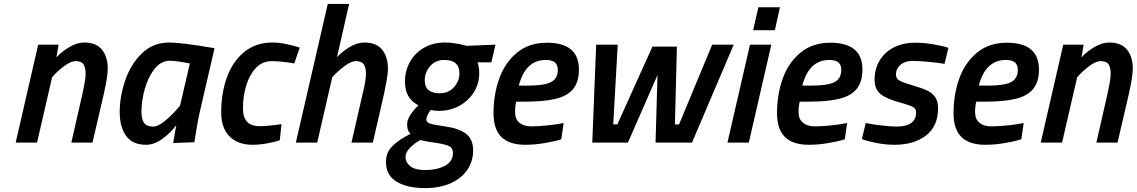

<svg xmlns="http://www.w3.org/2000/svg" viewBox="-20 -728 5802 980"><path d="M175 -500H279L268 -435Q294 -464 333.5 -487.5Q373 -511 410 -511Q471 -511 500.5 -474.5Q530 -438 530 -377Q530 -340 510 -249L452 0H344L399 -241Q405 -267 411 -299.5Q417 -332 417 -351Q417 -384 406 -400Q395 -416 365 -416Q342 -416 307.5 -390.5Q273 -365 246 -334L169 0H60Z M591 -157Q591 -235 619 -317.5Q647 -400 704 -455.5Q761 -511 844 -511Q906 -511 1075 -482L1000 -158Q988 -106 972 -2L864 2Q877 -78 880 -89Q851 -50 809 -19.5Q767 11 726 11Q657 11 624 -34Q591 -79 591 -157ZM899 -189 949 -404Q925 -409 894.5 -413.5Q864 -418 847 -418Q802 -418 769 -376.5Q736 -335 719 -274Q702 -213 702 -157Q702 -119 715.5 -100.5Q729 -82 763 -82Q788 -82 827 -115Q866 -148 899 -189Z M1109 -154Q1109 -253 1138.5 -334Q1168 -415 1227 -463Q1286 -511 1371 -511Q1403 -511 1442 -503Q1481 -495 1510 -485L1482 -404Q1458 -409 1423.5 -412.5Q1389 -416 1367 -416Q1319 -416 1286 -381Q1253 -346 1236.5 -291Q1220 -236 1220 -176Q1220 -130 1240.5 -107Q1261 -84 1308 -84Q1342 -84 1417 -94L1408 -12Q1382 -3 1342.5 4Q1303 11 1269 11Q1194 11 1151.5 -32Q1109 -75 1109 -154Z M1653 -708H1762L1700 -436Q1725 -464 1764 -487.5Q1803 -511 1840 -511Q1901 -511 1930.5 -474.5Q1960 -438 1960 -377Q1960 -352 1953 -314.5Q1946 -277 1940 -248L1883 0H1774L1829 -241Q1848 -317 1848 -351Q1848 -384 1836.5 -400Q1825 -416 1796 -416Q1773 -416 1738.5 -390.5Q1704 -365 1676 -334L1599 0H1490Z M1950 98Q1950 49 1985 15.5Q2020 -18 2076 -45Q2066 -54 2062 -65.5Q2058 -77 2058 -94Q2058 -116 2076 -143.5Q2094 -171 2116 -190Q2082 -208 2064.5 -237Q2047 -266 2047 -313Q2047 -366 2072 -411.5Q2097 -457 2143.5 -484Q2190 -511 2252 -511Q2299 -511 2362 -494L2509 -500L2488 -410H2417Q2426 -388 2426 -352Q2426 -303 2400 -259.5Q2374 -216 2326.5 -189Q2279 -162 2217 -162Q2198 -162 2178 -167Q2156 -135 2156 -118Q2156 -104 2175 -97.5Q2194 -91 2250 -83Q2319 -74 2357 -46.5Q2395 -19 2395 40Q2395 95 2365.5 138.5Q2336 182 2281 207Q2226 232 2151 232Q2057 232 2003.5 199Q1950 166 1950 98ZM2325 -354Q2325 -422 2247 -422Q2203 -422 2175.5 -390.5Q2148 -359 2148 -318Q2148 -252 2224 -252Q2270 -252 2297.5 -283.5Q2325 -315 2325 -354ZM2292 52Q2292 28 2273.5 18.5Q2255 9 2211 2Q2158 -5 2125 -13Q2097 2 2073.5 25.5Q2050 49 2050 73Q2050 102 2075 121Q2100 140 2150 140Q2209 140 2250.5 118.5Q2292 97 2292 52Z M2499 -151Q2499 -245 2528 -326.5Q2557 -408 2618.5 -459Q2680 -510 2771 -510Q2935 -510 2935 -373Q2935 -310 2905.5 -274Q2876 -238 2816 -223.5Q2756 -209 2657 -209H2615Q2609 -187 2609 -155Q2609 -120 2631.5 -101.5Q2654 -83 2691 -83Q2728 -83 2775.5 -88Q2823 -93 2857 -100L2845 -17Q2810 -6 2759 2.5Q2708 11 2661 11Q2580 11 2539.5 -28.5Q2499 -68 2499 -151ZM2675 -291Q2758 -291 2792.5 -309Q2827 -327 2827 -371Q2827 -398 2811.5 -410Q2796 -422 2766 -422Q2662 -422 2628 -291Z M3023 -500H3133L3110 -93H3131L3310 -490H3435L3425 -93H3446L3615 -500H3725L3512 0H3326L3336 -345L3185 0H3003Z M3851 -691H3961L3935 -574H3824ZM3808 -500H3917L3802 0H3693Z M3946 -151Q3946 -245 3975 -326.5Q4004 -408 4065.5 -459Q4127 -510 4218 -510Q4382 -510 4382 -373Q4382 -310 4352.5 -274Q4323 -238 4263 -223.5Q4203 -209 4104 -209H4062Q4056 -187 4056 -155Q4056 -120 4078.5 -101.5Q4101 -83 4138 -83Q4175 -83 4222.5 -88Q4270 -93 4304 -100L4292 -17Q4257 -6 4206 2.5Q4155 11 4108 11Q4027 11 3986.5 -28.5Q3946 -68 3946 -151ZM4122 -291Q4205 -291 4239.5 -309Q4274 -327 4274 -371Q4274 -398 4258.5 -410Q4243 -422 4213 -422Q4109 -422 4075 -291Z M4379 -18 4399 -100Q4434 -93 4480 -87.5Q4526 -82 4558 -82Q4606 -82 4631 -100.5Q4656 -119 4656 -154Q4656 -173 4640 -182Q4624 -191 4580 -203Q4510 -221 4477 -246Q4444 -271 4444 -320Q4444 -379 4471.5 -422Q4499 -465 4545.5 -487.5Q4592 -510 4648 -510Q4695 -510 4742.5 -502Q4790 -494 4821 -484L4801 -402Q4767 -408 4718.5 -412.5Q4670 -417 4637 -417Q4599 -417 4576 -397Q4553 -377 4553 -348Q4553 -328 4569 -318Q4585 -308 4633 -294Q4684 -279 4711 -266.5Q4738 -254 4753 -233Q4768 -212 4768 -175Q4768 -84 4706.5 -36.5Q4645 11 4546 11Q4501 11 4454.5 2Q4408 -7 4379 -18Z M4847 -151Q4847 -245 4876 -326.5Q4905 -408 4966.5 -459Q5028 -510 5119 -510Q5283 -510 5283 -373Q5283 -310 5253.5 -274Q5224 -238 5164 -223.5Q5104 -209 5005 -209H4963Q4957 -187 4957 -155Q4957 -120 4979.5 -101.5Q5002 -83 5039 -83Q5076 -83 5123.5 -88Q5171 -93 5205 -100L5193 -17Q5158 -6 5107 2.5Q5056 11 5009 11Q4928 11 4887.5 -28.5Q4847 -68 4847 -151ZM5023 -291Q5106 -291 5140.5 -309Q5175 -327 5175 -371Q5175 -398 5159.5 -410Q5144 -422 5114 -422Q5010 -422 4976 -291Z M5407 -500H5511L5500 -435Q5526 -464 5565.5 -487.5Q5605 -511 5642 -511Q5703 -511 5732.5 -474.5Q5762 -438 5762 -377Q5762 -340 5742 -249L5684 0H5576L5631 -241Q5637 -267 5643 -299.5Q5649 -332 5649 -351Q5649 -384 5638 -400Q5627 -416 5597 -416Q5574 -416 5539.5 -390.5Q5505 -365 5478 -334L5401 0H5292Z"/></svg>

Font: Cairo SemiBold
Style: Italic
Weight: 600
Italic angle: -13°
Designer: Mohamed Gaber, Accademia di Belle Arti di Urbino and others
Foundry: Kief Type Foundry, Accademia di Belle Arti di Urbino and others
Version: Version 3.011